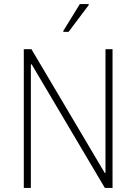

<svg xmlns="http://www.w3.org/2000/svg" viewBox="-20 -932 676 952"><path d="M98 0V-688H136L499 -75H503V-688H538V0H500L137 -613H133V0ZM294 -774V-779L376 -912H420V-907L320 -774Z"/></svg>

Font: Saira SemiCondensed Thin
Style: Regular
Weight: 250
Width: 4
Designer: Hector Gatti with collaboration of the Omnibus-Type team
Foundry: Omnibus-Type
Version: Version 1.101